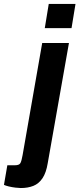

<svg xmlns="http://www.w3.org/2000/svg" viewBox="-125 -745 401 969"><path d="M101 -603 121 -725H256L236 -603ZM-20 204Q-29 204 -46.5 202Q-64 200 -80.5 196Q-97 192 -105 188L-88 89H-49Q-28 89 -22 78Q-16 67 -11 38L88 -528H223L116 78Q108 127 89.5 154.5Q71 182 43.5 193Q16 204 -20 204Z"/></svg>

Font: Archivo ExtraCondensed ExtraBold
Style: Italic
Weight: 800
Width: 2
Italic angle: -10°
Designer: Hector Gatti
Foundry: Omnibus-Type
Version: Version 2.001